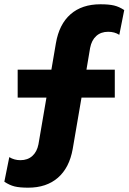

<svg xmlns="http://www.w3.org/2000/svg" viewBox="-50 -745 598 893"><path d="M417 -725.1Q456.5 -725.1 480.2 -719.5Q503.9 -713.9 527.8 -698.2L504.9 -583Q482.9 -597.2 453.1 -597.2Q419.4 -597.2 397.7 -577.6Q376 -558.1 369.1 -522L352.1 -420.9H483.9V-291H329.1L288.1 -51.8Q272.5 35.6 219.2 81.8Q166 127.9 81.1 127.9Q41.5 127.9 17.8 122.1Q-5.9 116.2 -29.8 100.1L-6.8 -14.2Q16.1 0 44.9 0Q78.6 0 100.3 -19.5Q122.1 -39.1 128.9 -74.2L166 -291H32.2V-420.9H189L210 -543.9Q225.1 -632.3 278.1 -678.7Q331.1 -725.1 417 -725.1Z"/></svg>

Font: Human Sans Black
Style: Regular
Weight: 800
Designer: Tim Radville
Foundry: Continuum
Version: Version 1.000;FEAKit 1.0